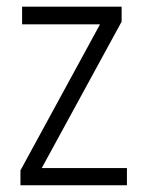

<svg xmlns="http://www.w3.org/2000/svg" viewBox="-20 -548 427 568"><path d="M355.5 -50.8V0H40.5V-43.9L275.9 -476.1H45.4V-528.3H339.8V-483.9L103.5 -50.8Z"/></svg>

Font: RobotoCondensed-Light
Style: Light
Weight: 300
Designer: Google
Version: Version 1.200311; 2013